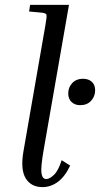

<svg xmlns="http://www.w3.org/2000/svg" viewBox="-20 -760 409 785"><path d="M99 -713 103 -740H262L159 -150Q146 -76 149.5 -52Q153 -28 169 -28Q183 -28 201 -45.5Q219 -63 232 -105L267 -83Q245 -37 216 -16Q187 5 154 5Q107 5 85 -31Q63 -67 76 -142L166 -659Q172 -693 170 -699.5Q168 -706 153 -708ZM308 -330Q286 -330 272.5 -343Q259 -356 259 -378Q259 -403 275.5 -420.5Q292 -438 319 -438Q342 -438 355.5 -425.5Q369 -413 369 -391Q369 -366 352.5 -348Q336 -330 308 -330Z"/></svg>

Font: Inria Serif
Style: Italic
Weight: 400
Italic angle: -10°
Designer: Black Foundry Team
Foundry: Black Foundry
Version: Version 1.000; ttfautohint (v1.8.3)